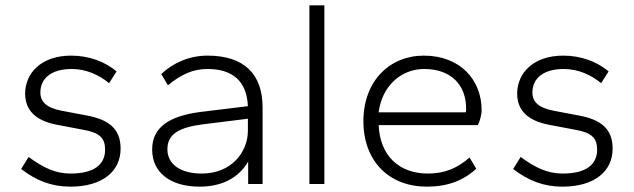

<svg xmlns="http://www.w3.org/2000/svg" viewBox="-20 -688 2370 718"><path d="M243 10C364 10 431 -48 431 -132C431 -208 385 -241 305 -256L210 -274C154 -285 131 -307 131 -342C131 -398 176 -430 248 -430C301 -430 349 -409 388 -377L416 -421C373 -457 314 -480 246 -480C134 -480 74 -414 74 -338C74 -275 114 -236 195 -221L290 -203C354 -192 373 -171 373 -128C373 -73 332 -39 244 -39C188 -39 143 -60 87 -101L59 -56C115 -13 172 10 243 10Z M727 10C807 10 872 -21 908 -84V0H962V-286C962 -411 893 -480 756 -480C687 -480 626 -452 583 -411L608 -369C660 -412 704 -430 756 -430C848 -430 903 -386 907 -291L727 -269C616 -254 549 -214 549 -129C549 -44 615 10 727 10ZM735 -39C654 -39 606 -74 606 -130C606 -189 654 -212 738 -223L907 -244V-199C907 -120 846 -39 735 -39Z M1193 0V-668H1137V0Z M1576 10C1653 10 1712 -12 1761 -57L1736 -99C1691 -60 1645 -39 1580 -39C1473 -39 1401 -105 1396 -220H1767C1774 -233 1781 -258 1781 -277C1781 -389 1701 -480 1565 -480C1437 -480 1339 -385 1339 -235C1339 -83 1437 10 1576 10ZM1566 -430C1669 -430 1723 -368 1723 -283C1723 -278 1724 -272 1721 -268H1396C1409 -369 1482 -430 1566 -430Z M2083 10C2204 10 2271 -48 2271 -132C2271 -208 2225 -241 2145 -256L2050 -274C1994 -285 1971 -307 1971 -342C1971 -398 2016 -430 2088 -430C2141 -430 2189 -409 2228 -377L2256 -421C2213 -457 2154 -480 2086 -480C1974 -480 1914 -414 1914 -338C1914 -275 1954 -236 2035 -221L2130 -203C2194 -192 2213 -171 2213 -128C2213 -73 2172 -39 2084 -39C2028 -39 1983 -60 1927 -101L1899 -56C1955 -13 2012 10 2083 10Z"/></svg>

Font: Gantari Light
Style: Regular
Weight: 300
Designer: Anugrah Pasau
Foundry: Lafontype
Version: Version 1.000